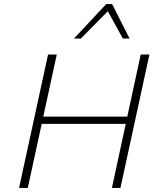

<svg xmlns="http://www.w3.org/2000/svg" viewBox="-20 -927 778 947"><path d="M532 0 674 -658H717L574 0ZM74 0 217 -658H260L117 0ZM158 -316 166 -352H636L629 -316ZM345 -737 504 -907H533L522 -882L379 -737ZM586 -737 506 -882 504 -907H533L619 -737Z"/></svg>

Font: Ysabeau Office ExtraLight
Style: Italic
Weight: 250
Italic angle: -12°
Designer: Christian Thalmann (Catharsis Fonts)
Version: Version 2.001;gftools[0.9.30]; featfreeze: tnum,lnum,ss02